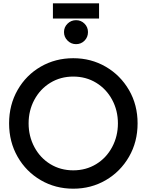

<svg xmlns="http://www.w3.org/2000/svg" viewBox="-20 -1119 887 1161"><path d="M35 -373Q35 -485 86.5 -575Q138 -665 226.5 -716Q315 -767 423 -767Q531 -767 619.5 -715.5Q708 -664 760 -574.5Q812 -485 812 -373Q812 -261 760 -171Q708 -81 619.5 -29.5Q531 22 423 22Q315 22 226.5 -29.5Q138 -81 86.5 -171Q35 -261 35 -373ZM423 -89Q500 -89 561.5 -126.5Q623 -164 658 -229.5Q693 -295 693 -373Q693 -451 658 -516Q623 -581 561.5 -618.5Q500 -656 423 -656Q346 -656 284.5 -618.5Q223 -581 188 -516Q153 -451 153 -373Q153 -295 188 -229.5Q223 -164 284.5 -126.5Q346 -89 423 -89ZM300 -1099H579V-1007H300ZM440 -997Q470 -997 491 -976Q512 -955 512 -925Q512 -894 491 -873Q470 -852 440 -852Q410 -852 388.5 -873.5Q367 -895 367 -925Q367 -955 388.5 -976Q410 -997 440 -997Z"/></svg>

Font: BLUETTI 2.0 Medium
Style: Italic
Weight: 500
Designer: Stijn de Vries
Foundry: tokotype
Version: Version 2.005;October 31, 2023;FontCreator 14.0.0.2814 64-bi